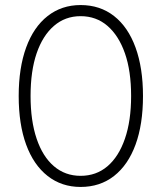

<svg xmlns="http://www.w3.org/2000/svg" viewBox="-20 -730 640 760"><path d="M299 10Q224 10 168.5 -33.5Q113 -77 83.5 -157.5Q54 -238 54 -350Q54 -461 83.5 -542Q113 -623 168.5 -666.5Q224 -710 299 -710Q376 -710 431.5 -666.5Q487 -623 516.5 -542Q546 -461 546 -350Q546 -238 516.5 -157.5Q487 -77 431.5 -33.5Q376 10 299 10ZM299 -34Q361 -34 405.5 -72Q450 -110 474.5 -181Q499 -252 499 -350Q499 -449 474.5 -519Q450 -589 405.5 -627.5Q361 -666 299 -666Q238 -666 193.5 -627.5Q149 -589 125 -519Q101 -449 101 -350Q101 -252 125 -181Q149 -110 193.5 -72Q238 -34 299 -34Z"/></svg>

Font: SUSE Thin ExtraLight
Style: Regular
Weight: 250
Version: Version 1.000